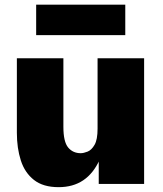

<svg xmlns="http://www.w3.org/2000/svg" viewBox="-20 -772 686 806"><path d="M226.1 13.7Q161.1 13.7 122.6 -16.6Q84 -46.9 67.4 -98.6Q50.8 -150.4 50.8 -214.4V-527.3H246.1V-239.7Q246.1 -176.8 266.1 -152.8Q286.1 -128.9 318.8 -128.9Q331.1 -128.9 347.7 -135.5Q364.3 -142.1 377 -164.1Q389.6 -186 389.6 -231.9V-527.3H585V0H394.5V-123.5L398.4 -101.6Q372.1 -43.9 329.3 -15.1Q286.6 13.7 226.1 13.7ZM131.8 -624.5V-752.4H505.9V-624.5Z"/></svg>

Font: Schibsted Grotesk Black
Style: Regular
Weight: 900
Designer: Bakken & Baeck AS, Henrik Kongsvoll
Foundry: Schibsted ASA
Version: Version 1.100;gftools[0.9.25]